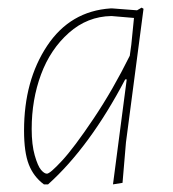

<svg xmlns="http://www.w3.org/2000/svg" viewBox="-20 -479 454 503"><path d="M270 -457H274L339 -452L351 -459L356 -456L310 -106L301 0L276 4L312 -271H308Q215 -94 106 4H95Q68 -16 55.5 -48Q43 -80 43 -137Q43 -268 103.5 -359Q164 -450 270 -457ZM63 -141Q63 -100 71 -72Q79 -44 87.5 -34Q96 -24 103 -24Q111 -24 142.5 -58Q174 -92 225 -168Q276 -244 320 -333L324 -362L331 -432L272 -437Q209 -436 160.5 -393Q112 -350 87.5 -284Q63 -218 63 -141Z"/></svg>

Font: Alegreya Sans Thin
Style: Italic
Weight: 100
Italic angle: -7°
Designer: Juan Pablo del Peral
Foundry: Huerta Tipografica
Version: Version 2.007